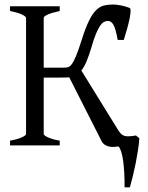

<svg xmlns="http://www.w3.org/2000/svg" viewBox="-20 -643 656 849"><path d="M502.4 -67.9Q508.8 -57.6 515.1 -51.3Q521.5 -44.9 530.3 -42.2Q539.1 -39.6 551.3 -40.3Q563.5 -41 581.1 -43.9L596.2 -31.7Q594.7 -8.3 590.3 20.3Q585.9 48.8 580.1 78.4Q574.2 107.9 567.4 135.7Q560.5 163.6 554.2 185.5H530.8Q531.2 152.8 529.5 123Q527.8 93.3 524.7 69.3Q521.5 45.4 516.1 28.3Q510.7 11.2 503.9 4.4Q497.1 5.4 490.2 6.1Q483.4 6.8 477.5 6.8Q463.4 6.8 449.5 0.5Q435.5 -5.9 428.7 -20L286.1 -301.3Q282.2 -300.8 278.3 -300.5Q274.4 -300.3 270 -300.3Q260.3 -300.3 246.8 -300Q233.4 -299.8 219.7 -299.8H173.3V-50.8Q173.3 -46.4 180.7 -41.7Q188 -37.1 198.5 -33Q209 -28.8 221.4 -25.6Q233.9 -22.5 244.1 -21V0H24.4V-21Q33.2 -22.5 45.4 -25.4Q57.6 -28.3 68.6 -32.5Q79.6 -36.6 87.4 -41.5Q95.2 -46.4 95.2 -50.8V-564Q95.2 -569.8 77.4 -578.6Q59.6 -587.4 24.4 -594.2V-615.2H244.1V-594.2Q210.9 -587.4 192.1 -579.1Q173.3 -570.8 173.3 -564V-343.8H261.7Q272.5 -343.8 280.8 -345.9Q289.1 -348.1 297.6 -359.6Q306.2 -371.1 316.4 -395.8Q326.7 -420.4 340.8 -465.3Q357.4 -518.1 372.6 -549.3Q387.7 -580.6 403.8 -596.9Q419.9 -613.3 438.5 -618.2Q457 -623 481.4 -623Q488.8 -623 497.8 -621.8Q506.8 -620.6 516.6 -618.7Q526.4 -616.7 535.9 -613.8Q545.4 -610.8 553.2 -607.9Q557.6 -606 557.4 -593.5Q557.1 -581.1 553.2 -561.5Q549.3 -542 542.5 -517.3Q535.6 -492.7 527.3 -466.3H500.5Q495.6 -492.7 491 -509Q486.3 -525.4 481 -534.4Q475.6 -543.5 469.5 -546.9Q463.4 -550.3 456.1 -550.3Q447.8 -550.3 439.5 -545.9Q431.2 -541.5 422.6 -529.1Q414.1 -516.6 404.8 -494.6Q395.5 -472.7 385.3 -437Q374 -398.9 363.3 -373Q352.5 -347.2 339.8 -331.1Z"/></svg>

Font: Gentium Plus
Style: Regular
Weight: 400
Designer: J. Victor Gaultney, Annie Olsen, Iska Routamaa
Foundry: SIL International
Version: Version 1.510